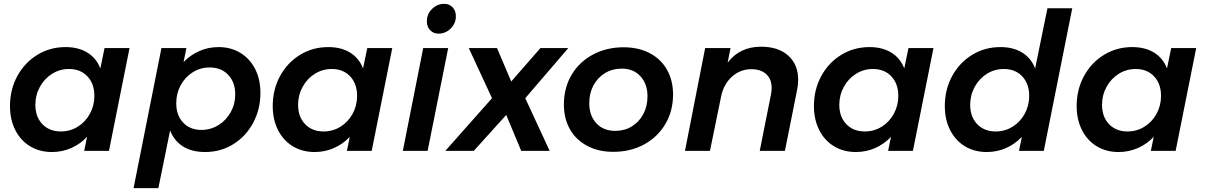

<svg xmlns="http://www.w3.org/2000/svg" viewBox="-20 -785 6271 999"><path d="M32 -233Q32 -319 70 -389Q108 -459 174 -499.5Q240 -540 321 -540Q388 -540 434.5 -511.5Q481 -483 502 -429L524 -535H654L547 0H418L433 -73Q397 -35 350 -14.5Q303 6 250 6Q186 6 136.5 -24Q87 -54 59.5 -108.5Q32 -163 32 -233ZM471 -286Q471 -349 435 -387.5Q399 -426 339 -426Q291 -426 251 -401Q211 -376 187.5 -333Q164 -290 164 -240Q164 -177 200.5 -139Q237 -101 297 -101Q345 -101 385 -126Q425 -151 448 -193.5Q471 -236 471 -286Z M1335 -302Q1335 -216 1297 -145.5Q1259 -75 1193.5 -34.5Q1128 6 1047 6Q979 6 933 -22.5Q887 -51 865 -106L804 194H675L820 -535H950L935 -462Q971 -499 1017.5 -519.5Q1064 -540 1117 -540Q1181 -540 1230.5 -510Q1280 -480 1307.5 -426Q1335 -372 1335 -302ZM897 -248Q897 -185 933 -147Q969 -109 1028 -109Q1076 -109 1116.5 -134Q1157 -159 1180.5 -201.5Q1204 -244 1204 -294Q1204 -357 1167.5 -395.5Q1131 -434 1071 -434Q1023 -434 983 -409Q943 -384 920 -341.5Q897 -299 897 -248Z M1399 -233Q1399 -319 1437 -389Q1475 -459 1541 -499.5Q1607 -540 1688 -540Q1755 -540 1801.5 -511.5Q1848 -483 1869 -429L1891 -535H2021L1914 0H1785L1800 -73Q1764 -35 1717 -14.5Q1670 6 1617 6Q1553 6 1503.5 -24Q1454 -54 1426.5 -108.5Q1399 -163 1399 -233ZM1838 -286Q1838 -349 1802 -387.5Q1766 -426 1706 -426Q1658 -426 1618 -401Q1578 -376 1554.5 -333Q1531 -290 1531 -240Q1531 -177 1567.5 -139Q1604 -101 1664 -101Q1712 -101 1752 -126Q1792 -151 1815 -193.5Q1838 -236 1838 -286Z M2312 -535 2205 0H2076L2182 -535ZM2352 -701Q2352 -663 2325 -636.5Q2298 -610 2262 -610Q2235 -610 2218 -628Q2201 -646 2201 -674Q2201 -712 2228 -738.5Q2255 -765 2291 -765Q2318 -765 2335 -747Q2352 -729 2352 -701Z M2566 -535 2640 -361 2792 -535H2937L2713 -274L2840 0H2692L2614 -187L2445 0H2297L2540 -274L2419 -535Z M3482 -294Q3482 -207 3441.5 -139Q3401 -71 3330.5 -33Q3260 5 3171 5Q3094 5 3035.5 -26Q2977 -57 2945.5 -112.5Q2914 -168 2914 -241Q2914 -328 2954 -395.5Q2994 -463 3065 -501Q3136 -539 3225 -539Q3302 -539 3360.5 -508.5Q3419 -478 3450.5 -422Q3482 -366 3482 -294ZM3046 -248Q3046 -183 3083 -143.5Q3120 -104 3181 -104Q3229 -104 3267 -127Q3305 -150 3327 -191Q3349 -232 3349 -284Q3349 -348 3312.5 -388Q3276 -428 3215 -428Q3167 -428 3128.5 -405Q3090 -382 3068 -341Q3046 -300 3046 -248Z M4133 -370Q4133 -344 4127 -315L4064 0H3933L3992 -296Q3995 -313 3995 -328Q3995 -373 3967 -399Q3939 -425 3889 -425Q3832 -425 3788.5 -386Q3745 -347 3732 -283L3674 0H3544L3649 -535H3781L3766 -459Q3829 -542 3940 -542Q4030 -542 4081.5 -495.5Q4133 -449 4133 -370Z M4215 -233Q4215 -319 4253 -389Q4291 -459 4357 -499.5Q4423 -540 4504 -540Q4571 -540 4617.5 -511.5Q4664 -483 4685 -429L4707 -535H4837L4730 0H4601L4616 -73Q4580 -35 4533 -14.5Q4486 6 4433 6Q4369 6 4319.5 -24Q4270 -54 4242.5 -108.5Q4215 -163 4215 -233ZM4654 -286Q4654 -349 4618 -387.5Q4582 -426 4522 -426Q4474 -426 4434 -401Q4394 -376 4370.5 -333Q4347 -290 4347 -240Q4347 -177 4383.5 -139Q4420 -101 4480 -101Q4528 -101 4568 -126Q4608 -151 4631 -193.5Q4654 -236 4654 -286Z M4896 -233Q4896 -319 4934 -389Q4972 -459 5038 -499.5Q5104 -540 5185 -540Q5252 -540 5298.5 -511.5Q5345 -483 5366 -429L5430 -742H5559L5411 0H5282L5297 -73Q5261 -35 5214 -14.5Q5167 6 5114 6Q5050 6 5000.5 -24Q4951 -54 4923.5 -108.5Q4896 -163 4896 -233ZM5335 -286Q5335 -349 5299 -387.5Q5263 -426 5203 -426Q5155 -426 5115 -401Q5075 -376 5051.5 -333Q5028 -290 5028 -240Q5028 -177 5064.5 -139Q5101 -101 5161 -101Q5209 -101 5249 -126Q5289 -151 5312 -193.5Q5335 -236 5335 -286Z M5582 -233Q5582 -319 5620 -389Q5658 -459 5724 -499.5Q5790 -540 5871 -540Q5938 -540 5984.5 -511.5Q6031 -483 6052 -429L6074 -535H6204L6097 0H5968L5983 -73Q5947 -35 5900 -14.5Q5853 6 5800 6Q5736 6 5686.5 -24Q5637 -54 5609.5 -108.5Q5582 -163 5582 -233ZM6021 -286Q6021 -349 5985 -387.5Q5949 -426 5889 -426Q5841 -426 5801 -401Q5761 -376 5737.5 -333Q5714 -290 5714 -240Q5714 -177 5750.5 -139Q5787 -101 5847 -101Q5895 -101 5935 -126Q5975 -151 5998 -193.5Q6021 -236 6021 -286Z"/></svg>

Font: Gontserrat Medium
Style: Italic
Weight: 500
Italic angle: -11.3°
Designer: Julieta Ulanovsky
Foundry: Julieta Ulanovsky
Version: Version 6.001